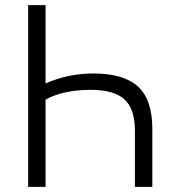

<svg xmlns="http://www.w3.org/2000/svg" viewBox="-20 -730 684 750"><path d="M158 -710V-404Q246 -443 345 -443Q464 -443 519.5 -391.5Q575 -340 575 -228V0H507V-220Q507 -304 466.5 -341.5Q426 -379 335 -379Q227 -379 158 -341V0H90V-710Z"/></svg>

Font: Raleway-v4020
Style: Regular
Weight: 400
Designer: Matt McInerney, Pablo Impallari, Rodrigo Fuenzalida
Foundry: Matt McInerney, Pablo Impallari, Rodrigo Fuenzalida
Version: Version 4.020;PS 004.020;hotconv 1.0.88;makeotf.lib2.5.64775